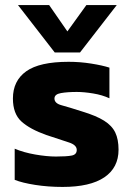

<svg xmlns="http://www.w3.org/2000/svg" viewBox="-20 -728 519 758"><path d="M196 -521 51 -708H174L246 -604L321 -708H441L296 -521ZM227 10Q170 10 119 2Q68 -6 38 -18V-141Q73 -126 119 -118Q165 -110 201 -110Q244 -110 263.5 -114Q283 -118 283 -136Q283 -156 251 -166Q219 -176 163 -195Q98 -218 64.5 -248.5Q31 -279 31 -339Q31 -409 83.5 -446.5Q136 -484 251 -484Q296 -484 340 -477Q384 -470 412 -461V-340Q384 -353 348 -359Q312 -365 283 -365Q246 -365 220.5 -360.5Q195 -356 195 -339Q195 -320 223 -312.5Q251 -305 304 -288Q360 -271 391 -251.5Q422 -232 435 -205Q448 -178 448 -137Q448 -66 392 -28Q336 10 227 10Z"/></svg>

Font: Kanit SemiBold
Style: Regular
Weight: 600
Designer: Katatrad Team
Foundry: CadsonDemak
Version: Version 2.000; ttfautohint (v1.8.3)